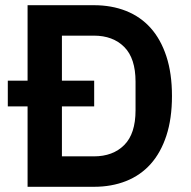

<svg xmlns="http://www.w3.org/2000/svg" viewBox="-20 -718 734 738"><path d="M86 -309H10V-408H86V-698H341Q409 -698 464.5 -676Q520 -654 559 -610.5Q598 -567 619.5 -501.5Q641 -436 641 -349Q641 -262 619.5 -196.5Q598 -131 559 -87.5Q520 -44 464.5 -22Q409 0 341 0H86ZM341 -117Q414 -117 457.5 -160.5Q501 -204 501 -294V-404Q501 -494 457.5 -537.5Q414 -581 341 -581H218V-408H342V-309H218V-117Z"/></svg>

Font: IBM Plex Arabic SemiBold
Style: Regular
Weight: 600
Designer: Mike Abbink, Paul van der Laan, Pieter van Rosmalen, Wael Morcos, Khajak Apelian
Foundry: Bold Monday
Version: Version 1.0